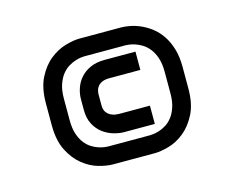

<svg xmlns="http://www.w3.org/2000/svg" viewBox="-64 -638 670 550"><g transform="rotate(-15 271.5 -363.5)"><path d="M474.1 -331.1Q474.1 -285.2 458.7 -255.4Q443.4 -225.6 421.4 -208Q399.4 -190.4 375.2 -183.6Q351.1 -176.8 333 -176.8H210Q191.4 -176.8 167.2 -183.6Q143.1 -190.4 121.1 -208Q99.1 -225.6 84 -255.4Q68.8 -285.2 68.8 -331.1V-395Q68.8 -440.9 84 -470.7Q99.1 -500.5 121.1 -518.1Q143.1 -535.6 167.2 -542.7Q191.4 -549.8 210 -549.8H333Q344.7 -549.8 359.9 -546.9Q375 -543.9 390.9 -536.9Q406.7 -529.8 421.6 -518.3Q436.5 -506.8 448.2 -489.5Q460 -472.2 467 -449Q474.1 -425.8 474.1 -395ZM420.9 -395Q420.9 -419.4 415 -436.5Q409.2 -453.6 399.9 -465.1Q390.6 -476.6 379.9 -482.9Q369.1 -489.3 359.4 -492.4Q349.6 -495.6 342.3 -496.3Q335 -497.1 333 -497.1H210Q207.5 -497.1 200.2 -496.3Q192.9 -495.6 183.1 -492.4Q173.3 -489.3 162.6 -482.9Q151.9 -476.6 142.8 -465.1Q133.8 -453.6 127.9 -436.5Q122.1 -419.4 122.1 -395V-331.1Q122.1 -306.6 127.9 -289.6Q133.8 -272.5 142.8 -261.2Q151.9 -250 162.6 -243.7Q173.3 -237.3 183.1 -234.4Q192.9 -231.4 200.2 -230.7Q207.5 -230 210 -230H333Q335 -230 342.5 -230.7Q350.1 -231.4 359.9 -234.4Q369.6 -237.3 380.4 -243.7Q391.1 -250 400.1 -261.2Q409.2 -272.5 415 -289.6Q420.9 -306.6 420.9 -331.1ZM355 -257.8H264.2Q249.5 -257.8 232.9 -262.7Q216.3 -267.6 201.9 -278.3Q187.5 -289.1 178.2 -306.6Q168.9 -324.2 168.9 -349.1V-380.9Q168.9 -397.5 174.6 -413.8Q180.2 -430.2 191.7 -443.1Q203.1 -456.1 220.9 -464.1Q238.8 -472.2 263.2 -472.2H355V-418H263.2Q249.5 -418 241.2 -414.1Q232.9 -410.2 228.5 -404.5Q224.1 -398.9 222.7 -392.6Q221.2 -386.2 221.2 -380.9V-349.1Q221.2 -335.4 226.8 -328.1Q232.4 -320.8 239.7 -317.1Q247.1 -313.5 254.2 -312.7Q261.2 -312 264.2 -312H355Z"/></g></svg>

Font: Bruno Ace SC
Style: Regular
Weight: 400
Designer: Astigmatic (AOETI)
Foundry: Astigmatic (AOETI)
Version: Version 1.000